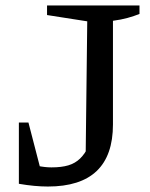

<svg xmlns="http://www.w3.org/2000/svg" viewBox="-20 -673 550 702"><path d="M49 -1 60 -83Q91 -72 118 -66.5Q145 -61 168 -61Q205 -61 230 -68.5Q255 -76 273 -93.5Q291 -111 304 -139L293 -85L299 -595L152 -618V-653H490V-622Q470 -614 446.5 -607.5Q423 -601 393 -597V-218Q393 9 155 9Q131 9 104.5 6.5Q78 4 49 -1ZM49 -1V-225H84L142 -1Z"/></svg>

Font: Piazzolla 24pt Medium
Style: Regular
Weight: 500
Designer: Juan Pablo del Peral
Foundry: Huerta Tipografica
Version: Version 2.005